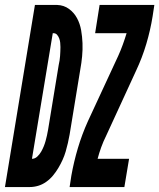

<svg xmlns="http://www.w3.org/2000/svg" viewBox="-67 -755 643 775"><path d="M-47 0 74 -735H164Q191 -734 211.5 -719Q232 -704 244 -681.5Q256 -659 260.5 -633Q265 -607 266 -581Q267 -555 264.5 -528Q262 -501 257 -474L214 -212Q211 -195 207 -177.5Q203 -160 198 -143Q193 -126 185.5 -109.5Q178 -93 168.5 -77Q159 -61 147 -46.5Q135 -32 119.5 -21Q104 -10 87 -5Q70 0 53 0ZM62 -114Q74 -114 83.5 -123Q93 -132 99 -142.5Q105 -153 109.5 -164Q114 -175 117 -186Q120 -197 122.5 -208Q125 -219 127 -231L170 -493Q172 -502 173.5 -511Q175 -520 175.5 -529Q176 -538 176.5 -547Q177 -556 177 -565Q177 -574 176 -583Q175 -592 172 -600Q169 -608 163.5 -614.5Q158 -621 149 -621H146ZM214 0 221 -46Q231 -102 247.5 -157.5Q264 -213 288 -266L410 -529Q420 -551 428.5 -574.5Q437 -598 444 -621H317L335 -735H556L549 -689Q540 -633 523.5 -577.5Q507 -522 482 -469L361 -206Q350 -184 341.5 -160.5Q333 -137 327 -114H454L435 0Z"/></svg>

Font: Iosevka Term Curly Hv Obl
Style: Regular
Weight: 900
Italic angle: -9°
Designer: Belleve Invis
Foundry: Belleve Invis
Version: Version 32.3.0